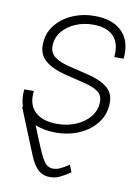

<svg xmlns="http://www.w3.org/2000/svg" viewBox="-83 -580 609 840"><g transform="rotate(10 221.5 -160.0)"><path d="M188.5 8.3Q135.3 8.3 97.2 -8.8Q127 66.4 143.8 103.8Q160.6 141.1 173.6 153.3Q186.5 165.5 205.1 165.5Q220.7 165.5 238 157.5Q255.4 149.4 274.9 135.3L287.6 167.5Q263.2 184.6 241.2 194.6Q219.2 204.6 199.2 204.1Q166 204.6 144.8 184.6Q123.5 164.6 107.4 124.5L25.4 -76.7L28.8 -78.6Q20 -102.5 20 -130.9Q20 -143.6 21.5 -154.3H63.5Q56.6 -93.8 90.1 -62Q123.5 -30.3 188.5 -30.3Q233.9 -30.3 272.2 -46.6Q310.5 -63 333.7 -92Q356.9 -121.1 356.9 -158.7Q356.9 -188.5 334.5 -203.6Q312 -218.8 271 -228.5L187 -249Q128.9 -263.7 97.9 -289.8Q66.9 -315.9 66.9 -359.4Q66.9 -408.7 95 -445.8Q123 -482.9 169.2 -503.4Q215.3 -523.9 269.5 -523.9Q343.8 -523.9 385.5 -487.5Q427.2 -451.2 427.2 -384.8Q427.2 -372.6 425.8 -361.8H384.3Q390.6 -421.9 360.8 -453.6Q331.1 -485.4 269.5 -485.4Q227.1 -485.4 190.7 -469.7Q154.3 -454.1 132.1 -426.3Q109.9 -398.4 109.9 -361.8Q109.9 -332 132.8 -314.7Q155.8 -297.4 199.2 -287.1L283.7 -266.6Q340.3 -252.9 370.1 -228.5Q399.9 -204.1 399.9 -162.1Q399.9 -110.4 370.6 -72Q341.3 -33.7 293.5 -12.7Q245.6 8.3 188.5 8.3Z"/></g></svg>

Font: Inter Display ExtraLight
Style: Italic
Weight: 200
Italic angle: -9.39999°
Designer: Rasmus Andersson
Foundry: rsms
Version: Version 4.000;git-a52131595